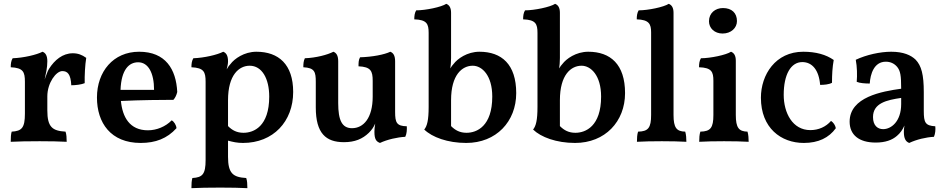

<svg xmlns="http://www.w3.org/2000/svg" viewBox="-20 -737 4934 1002"><path d="M430 -435C408 -451 387 -459 360 -459C307 -459 265 -424 236 -378C228 -366 222 -346 213 -322C220 -355 227 -384 227 -417C227 -448 217 -461 202 -467C171 -451 103 -435 46 -433C38 -420 36 -404 36 -386C101 -383 110 -362 110 -310V-144C110 -70 94 -53 41 -50C37 -37 36 -20 36 3C67 1 133 0 187 0C239 0 295 1 328 3C328 -17 327 -36 322 -50C253 -54 227 -74 227 -161V-234C227 -305 273 -366 305 -366C332 -366 349 -351 352 -292C375 -292 406 -296 422 -303C421 -342 424 -399 430 -435Z M876 -109C844 -76 797 -57 752 -57C656 -57 619 -127 611 -210C711 -215 833 -216 885 -216C894 -226 901 -240 905 -257C899 -376 844 -467 706 -467C571 -467 486 -363 486 -228C486 -96 558 9 714 9C792 9 852 -14 901 -68C900 -84 888 -103 876 -109ZM701 -412C754 -412 784 -356 784 -268H609C613 -375 654 -412 701 -412Z M1248 9C1406 9 1510 -103 1510 -257C1510 -401 1434 -467 1318 -467C1254 -467 1203 -430 1183 -403C1177 -397 1170 -388 1163 -375C1167 -391 1170 -403 1170 -417C1170 -448 1160 -461 1145 -467C1114 -451 1046 -435 989 -433C981 -420 979 -404 979 -386C1044 -383 1053 -362 1053 -310V98C1053 172 1037 189 984 192C980 206 979 222 979 245C1010 243 1076 242 1130 242C1182 242 1238 243 1271 245C1271 225 1270 206 1265 192C1196 188 1170 168 1170 81V-3C1196 4 1218 9 1248 9ZM1283 -394C1347 -394 1385 -327 1385 -233C1385 -77 1304 -44 1251 -44C1216 -44 1192 -57 1170 -79V-214C1170 -347 1228 -394 1283 -394Z M2103 -78C2050 -79 2042 -97 2042 -153V-417C2042 -448 2032 -461 2017 -467C1986 -452 1924 -440 1859 -438C1851 -424 1851 -409 1851 -391C1915 -388 1925 -367 1925 -315V-233C1925 -121 1877 -68 1817 -68C1765 -68 1745 -109 1745 -199V-417C1745 -448 1735 -461 1720 -467C1689 -451 1629 -435 1571 -433C1564 -419 1563 -404 1563 -386C1622 -383 1628 -362 1628 -310V-176C1628 -41 1681 5 1775 5C1832 5 1872 -12 1905 -44C1919 -58 1930 -73 1938 -92C1935 -74 1934 -59 1934 -49C1934 -8 1945 2 1963 9C2001 -9 2054 -21 2095 -23C2103 -39 2104 -60 2103 -78Z M2482 -467C2418 -467 2367 -430 2347 -403C2342 -398 2336 -390 2330 -380C2332 -395 2334 -410 2334 -434V-670C2334 -698 2324 -711 2309 -717C2283 -700 2201 -683 2152 -683C2144 -670 2142 -654 2142 -636C2208 -634 2217 -612 2217 -565V-179C2217 -110 2209 -79 2194 -61C2235 -21 2316 9 2413 9C2570 9 2674 -103 2674 -251C2674 -401 2598 -467 2482 -467ZM2415 -44C2380 -44 2356 -57 2334 -79V-214C2334 -347 2392 -394 2447 -394C2496 -394 2549 -343 2549 -233C2549 -78 2468 -44 2415 -44Z M3050 -467C2986 -467 2935 -430 2915 -403C2910 -398 2904 -390 2898 -380C2900 -395 2902 -410 2902 -434V-670C2902 -698 2892 -711 2877 -717C2851 -700 2769 -683 2720 -683C2712 -670 2710 -654 2710 -636C2776 -634 2785 -612 2785 -565V-179C2785 -110 2777 -79 2762 -61C2803 -21 2884 9 2981 9C3138 9 3242 -103 3242 -251C3242 -401 3166 -467 3050 -467ZM2983 -44C2948 -44 2924 -57 2902 -79V-214C2902 -347 2960 -394 3015 -394C3064 -394 3117 -343 3117 -233C3117 -78 3036 -44 2983 -44Z M3304 3C3334 1 3387 0 3434 0C3480 0 3530 1 3562 3C3562 -13 3561 -34 3556 -50C3511 -51 3495 -70 3495 -137V-670C3495 -698 3485 -711 3470 -717C3444 -700 3362 -683 3313 -683C3305 -670 3303 -654 3303 -636C3367 -634 3378 -612 3378 -568V-137C3378 -70 3363 -51 3310 -50C3305 -35 3304 -16 3304 3Z M3751 -562C3795 -562 3826 -591 3826 -627C3826 -669 3799 -695 3753 -695C3713 -695 3680 -669 3680 -626C3680 -590 3709 -562 3751 -562ZM3629 3C3659 1 3712 0 3759 0C3805 0 3855 1 3887 3C3887 -13 3886 -34 3881 -50C3836 -51 3820 -70 3820 -137V-420C3820 -448 3810 -461 3795 -467C3769 -450 3687 -433 3638 -433C3630 -420 3628 -404 3628 -386C3694 -384 3703 -362 3703 -315V-137C3703 -70 3688 -51 3635 -50C3630 -35 3629 -16 3629 3Z M4175 9C4251 9 4306 -18 4342 -68C4339 -84 4329 -98 4317 -106C4290 -75 4252 -58 4209 -58C4116 -58 4070 -148 4070 -242C4070 -348 4107 -413 4167 -413C4219 -413 4254 -371 4260 -294C4280 -294 4306 -296 4322 -305C4322 -348 4324 -385 4331 -424C4291 -452 4238 -467 4172 -467C4027 -467 3951 -347 3951 -227C3951 -69 4056 9 4175 9Z M4861 -78C4809 -81 4801 -97 4801 -158V-256C4801 -347 4789 -394 4758 -426C4734 -449 4695 -467 4631 -467C4573 -467 4501 -451 4446 -425C4453 -389 4454 -344 4451 -310C4467 -303 4495 -301 4519 -301C4522 -350 4541 -415 4603 -415C4625 -415 4646 -407 4662 -388C4679 -367 4683 -343 4683 -274C4583 -260 4414 -231 4414 -102C4414 -33 4463 7 4550 7C4600 7 4636 -6 4661 -28C4678 -42 4691 -61 4700 -82C4698 -70 4697 -58 4697 -49C4697 -15 4706 2 4725 9C4763 -9 4813 -21 4854 -23C4861 -39 4863 -60 4861 -78ZM4683 -194C4683 -103 4631 -63 4589 -63C4560 -63 4536 -82 4536 -126C4536 -199 4608 -215 4683 -226Z"/></svg>

Font: Vollkorn Semibold
Style: Regular
Weight: 600
Designer: Friedrich Althausen
Foundry: Friedrich Althausen
Version: Version 4.015;PS 004.015;hotconv 1.0.88;makeotf.lib2.5.64775